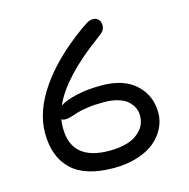

<svg xmlns="http://www.w3.org/2000/svg" viewBox="-106 -814 912 927"><g transform="rotate(-15 350.0 -350.5)"><path d="M352.1 9.8Q210 9.8 141.6 -54.7Q73.2 -119.1 73.2 -238.8Q73.2 -347.7 151.1 -460.9Q229 -574.2 374 -679.2Q402.3 -699.2 414.1 -705.1Q425.8 -710.9 439.9 -710.9Q455.6 -710.9 465.8 -699.7Q476.1 -688.5 476.1 -671.9Q476.1 -655.3 468.3 -644.3Q460.4 -633.3 436 -616.2Q241.7 -473.6 186 -347.2Q216.8 -366.7 271 -378.9Q325.2 -391.1 396 -391.1Q505.9 -391.1 566.4 -335.4Q627 -279.8 627 -192.9Q627 -152.8 608.9 -116.7Q590.8 -80.6 557.1 -52.2Q523.4 -23.9 470.2 -7.1Q417 9.8 352.1 9.8ZM163.1 -240.2Q163.1 -76.2 353 -76.2Q403.8 -76.2 444.3 -88.6Q484.9 -101.1 511.5 -130.6Q538.1 -160.2 538.1 -203.1Q538.1 -223.1 529.8 -241.5Q521.5 -259.8 504.4 -275.6Q487.3 -291.5 456.3 -300.8Q425.3 -310.1 383.8 -310.1Q338.4 -310.1 302.7 -304.9Q267.1 -299.8 250 -293.9Q232.9 -288.1 215.6 -283Q198.2 -277.8 185.1 -277.8Q174.8 -277.8 166 -283.2Q163.1 -261.7 163.1 -240.2Z"/></g></svg>

Font: Shantell Sans Normal
Style: Regular
Weight: 400
Designer: Stephen Nixon, Anya Danilova, Shantell Martin
Foundry: Arrow Type
Version: Version 1.006;[559af2be0]